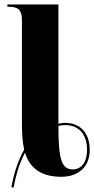

<svg xmlns="http://www.w3.org/2000/svg" viewBox="-20 -780 421 858"><path d="M31 56 41 58C52 -3 69 -56 92 -98C113 -26 167 10 254 10C330 10 381 -34 381 -110C381 -185 339 -231 271 -231C261 -231 251 -230 241 -227V-760H13V-750H17C63 -750 78 -735 78 -689V-231C78 -184 80 -148 88 -111C62 -66 43 -10 31 56ZM306 -23C255 -23 241 -68 241 -217C251 -220 261 -221 271 -221C333 -221 369 -179 369 -110C369 -55 343 -23 306 -23Z"/></svg>

Font: Noto Serif Display ExtraCondensed Black
Style: Regular
Weight: 900
Width: 2
Designer: Monotype Design Team
Foundry: Monotype Imaging Inc.
Version: Version 2.009